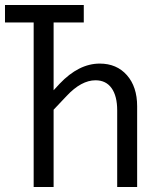

<svg xmlns="http://www.w3.org/2000/svg" viewBox="-20 -750 640 770"><path d="M115 0V-660H0V-730H316V-660H195V-388L219 -414Q296 -495 380 -495Q448 -495 489 -448.5Q530 -402 530 -324V0H450V-307Q450 -365 427.5 -396.5Q405 -428 363 -428Q306 -428 247 -365L195 -310V0Z"/></svg>

Font: JetBrains Mono Semi Light
Style: Regular
Weight: 350
Monospace: yes
Designer: Philipp Nurullin, Konstantin Bulenkov
Foundry: JetBrains
Version: 2.002